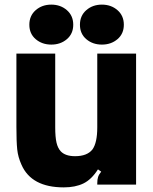

<svg xmlns="http://www.w3.org/2000/svg" viewBox="-20 -799 664 831"><path d="M73 -86Q58 -119 54.5 -152.5Q51 -186 51 -250V-567H219V-248Q219 -206 224.5 -182Q230 -158 243 -144Q263 -123 305 -123Q357 -123 380 -152Q401 -181 401 -248V-567H569V0H401V-6Q401 -22 404.5 -33Q408 -44 418 -56L404 -66Q376 -22 341 -5Q306 12 256 12Q116 12 73 -86ZM107 -692Q107 -731 134.5 -755Q162 -779 202 -779Q242 -779 269.5 -755Q297 -731 297 -692Q297 -653 269.5 -629.5Q242 -606 202 -606Q162 -606 134.5 -629.5Q107 -653 107 -692ZM326 -692Q326 -731 353.5 -755Q381 -779 421 -779Q461 -779 488.5 -755Q516 -731 516 -692Q516 -653 488.5 -629.5Q461 -606 421 -606Q381 -606 353.5 -629.5Q326 -653 326 -692Z"/></svg>

Font: Open Sauce Sans Black
Style: Regular
Weight: 900
Designer: Alfredo Marco Pradil
Foundry: Creative Sauce Fz LLC
Version: Version 1.477